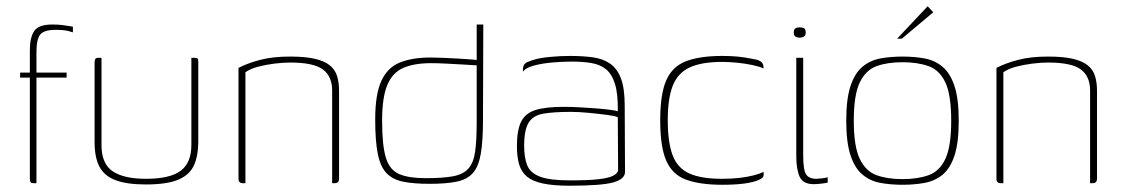

<svg xmlns="http://www.w3.org/2000/svg" viewBox="-20 -583 3575 611"><path d="M44 -352H75V-423Q75 -464 89 -484.5Q103 -505 146 -505Q164 -505 176.5 -503.5Q189 -502 197.5 -500.5Q206 -499 212 -498V-480Q206 -482 198.5 -484Q191 -486 181 -487Q171 -488 157 -488Q120 -488 108 -473Q96 -458 96 -417V-352H192V-336H96V0H87Q80 0 77.5 -3Q75 -6 75 -16V-336H44Z M303 -399V-121Q303 -62 338.5 -38Q374 -14 444 -14Q521 -14 555 -39.5Q589 -65 589 -122V-399Q590 -399 591.5 -399Q593 -399 594 -399Q595 -399 596.5 -399Q598 -399 599 -399Q605 -399 607.5 -397.5Q610 -396 610.5 -392.5Q611 -389 611 -382V-132Q611 -88 597.5 -57.5Q584 -27 548 -11.5Q512 4 444 4Q384 4 348 -9.5Q312 -23 296.5 -52.5Q281 -82 281 -131V-382Q281 -392 283.5 -395.5Q286 -399 293 -399Q296 -399 298 -399Q300 -399 303 -399Z M753 0Q739 0 739 -14V-367Q768 -382 808 -392.5Q848 -403 903 -403Q951 -403 981.5 -396Q1012 -389 1029 -375.5Q1046 -362 1052.5 -341.5Q1059 -321 1059 -294V-14Q1059 -10 1057.5 -6.5Q1056 -3 1052.5 -1.5Q1049 0 1044 0H1037V-295Q1037 -340 1007.5 -362Q978 -384 903 -384Q880 -384 852.5 -380.5Q825 -377 800.5 -370.5Q776 -364 761 -353V0Z M1174 -203Q1174 -284 1194 -326.5Q1214 -369 1253.5 -384.5Q1293 -400 1350 -400Q1365 -400 1389.5 -399Q1414 -398 1439.5 -396.5Q1465 -395 1484 -393.5Q1503 -392 1508 -391L1497 -384V-505H1518L1517 -201Q1517 -134 1510 -93.5Q1503 -53 1485 -32.5Q1467 -12 1433.5 -5Q1400 2 1347 2Q1298 2 1264.5 -4.5Q1231 -11 1211 -31Q1191 -51 1182.5 -92Q1174 -133 1174 -203ZM1334 -16Q1389 -16 1421.5 -22Q1454 -28 1470.5 -46.5Q1487 -65 1492 -100.5Q1497 -136 1497 -196V-375Q1483 -376 1456.5 -377.5Q1430 -379 1401.5 -380.5Q1373 -382 1352 -382Q1298 -382 1263.5 -367Q1229 -352 1212.5 -312.5Q1196 -273 1196 -199Q1196 -120 1208 -81Q1220 -42 1250.5 -29Q1281 -16 1334 -16Z M1793 8Q1741 8 1708 1Q1675 -6 1657 -21Q1639 -36 1632 -60Q1625 -84 1625 -118Q1625 -169 1638.5 -196Q1652 -223 1684.5 -233Q1717 -243 1773 -243Q1798 -243 1825.5 -241.5Q1853 -240 1878.5 -238Q1904 -236 1922 -233.5Q1940 -231 1946 -229Q1947 -284 1937 -316Q1927 -348 1908 -363Q1889 -378 1861.5 -382.5Q1834 -387 1801 -387Q1768 -387 1735.5 -384Q1703 -381 1678 -374Q1653 -367 1644 -355V-362Q1644 -379 1657.5 -385Q1671 -391 1683 -394Q1700 -399 1731.5 -402Q1763 -405 1794 -405Q1835 -405 1867 -400.5Q1899 -396 1921.5 -380.5Q1944 -365 1956 -333.5Q1968 -302 1968 -247L1969 -36Q1969 -13 1931.5 -2.5Q1894 8 1793 8ZM1793 -9Q1851 -9 1883 -12.5Q1915 -16 1929.5 -23Q1944 -30 1947 -40L1946 -210Q1938 -214 1911 -217.5Q1884 -221 1852.5 -224Q1821 -227 1797 -227Q1743 -227 1710 -221.5Q1677 -216 1662.5 -193Q1648 -170 1648 -119Q1648 -82 1657.5 -57.5Q1667 -33 1698 -21Q1729 -9 1793 -9Z M2279 5Q2208 5 2164 -11Q2120 -27 2100.5 -71Q2081 -115 2081 -200Q2081 -284 2100.5 -328Q2120 -372 2164 -388.5Q2208 -405 2279 -405Q2305 -405 2326.5 -403Q2348 -401 2373 -396Q2388 -394 2396 -390Q2404 -386 2407 -380.5Q2410 -375 2410 -365Q2398 -371 2374.5 -376Q2351 -381 2325 -383.5Q2299 -386 2278 -386Q2213 -386 2175 -368.5Q2137 -351 2121 -310.5Q2105 -270 2105 -200Q2105 -130 2120.5 -89Q2136 -48 2173.5 -31Q2211 -14 2278 -14Q2309 -14 2334 -17Q2359 -20 2378.5 -25Q2398 -30 2410 -36V-25Q2410 -17 2394 -10Q2378 -3 2349 1Q2320 5 2279 5Z M2569 3Q2535 3 2524.5 -21Q2514 -45 2514 -86V-399H2536V-89Q2536 -43 2545 -28.5Q2554 -14 2578 -14Q2583 -14 2596.5 -15.5Q2610 -17 2614 -19V-2Q2611 -1 2604 0Q2597 1 2588 2Q2579 3 2569 3ZM2525 -463Q2519 -463 2512.5 -466Q2506 -469 2506 -479Q2506 -490 2511.5 -493Q2517 -496 2524 -496Q2532 -496 2538 -493.5Q2544 -491 2544 -479Q2544 -469 2537.5 -466Q2531 -463 2525 -463Z M2852 5Q2814 5 2781.5 -1Q2749 -7 2724.5 -27.5Q2700 -48 2686.5 -89Q2673 -130 2673 -199Q2673 -268 2686.5 -309Q2700 -350 2724.5 -370.5Q2749 -391 2781.5 -397Q2814 -403 2852 -403Q2890 -403 2922.5 -397Q2955 -391 2979.5 -370.5Q3004 -350 3017.5 -309Q3031 -268 3031 -199Q3031 -129 3017.5 -88Q3004 -47 2979.5 -27Q2955 -7 2922.5 -1Q2890 5 2852 5ZM2852 -13Q2900 -13 2935 -25.5Q2970 -38 2988.5 -77.5Q3007 -117 3007 -199Q3007 -281 2988.5 -320.5Q2970 -360 2935 -372.5Q2900 -385 2852 -385Q2804 -385 2769.5 -372.5Q2735 -360 2716 -320.5Q2697 -281 2697 -199Q2697 -117 2716 -77.5Q2735 -38 2769.5 -25.5Q2804 -13 2852 -13ZM2835 -460 2932 -563 2950 -544 2850 -460Z M3165 0Q3151 0 3151 -14V-367Q3180 -382 3220 -392.5Q3260 -403 3315 -403Q3363 -403 3393.5 -396Q3424 -389 3441 -375.5Q3458 -362 3464.5 -341.5Q3471 -321 3471 -294V-14Q3471 -10 3469.5 -6.5Q3468 -3 3464.5 -1.5Q3461 0 3456 0H3449V-295Q3449 -340 3419.5 -362Q3390 -384 3315 -384Q3292 -384 3264.5 -380.5Q3237 -377 3212.5 -370.5Q3188 -364 3173 -353V0Z"/></svg>

Font: Genos Thin
Style: Regular
Weight: 100
Designer: Robert E. Leuschke
Foundry: Robert E. Leuschke
Version: Version 1.010